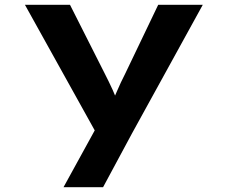

<svg xmlns="http://www.w3.org/2000/svg" viewBox="-20 -551 950 801"><path d="M245 230 401 -54 393 25 84 -531H272L416 -246Q434 -211 450 -176Q466 -141 477 -107L439 -104Q452 -133 468 -170.5Q484 -208 502 -243L640 -531H826L531 5L410 230Z"/></svg>

Font: Lexend Tera
Style: Bold
Weight: 700
Designer: Bonnie Shaver-Troup, Thomas Jockin
Foundry: Lexend
Version: Version 1.007